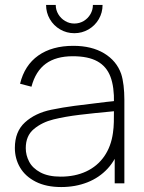

<svg xmlns="http://www.w3.org/2000/svg" viewBox="-20 -740 582 775"><path d="M280 -606Q249 -606 222.8 -621.2Q196.5 -636.5 181.2 -662.8Q166 -689 166 -720H205Q205 -700 215.2 -682.8Q225.5 -665.5 242.8 -655.2Q260 -645 280 -645Q300.5 -645 317.8 -655.2Q335 -665.5 345 -682.8Q355 -700 355 -720H394Q394 -689 378.8 -662.8Q363.5 -636.5 337.2 -621.2Q311 -606 280 -606ZM227 15Q166.5 15 124.2 -6.5Q82 -28 61 -63.8Q40 -99.5 40 -143Q40 -209 81 -246.2Q122 -283.5 187 -297Q233 -306.5 281.2 -312.8Q329.5 -319 408.5 -328.5Q422.5 -330 434.2 -331.2Q446 -332.5 455 -334L440 -324Q441.5 -389 425.8 -430.5Q410 -472 373 -492.5Q336 -513 274 -513Q206 -513 164.8 -482.8Q123.5 -452.5 107 -390L61 -402Q79 -476.5 134.5 -515.8Q190 -555 276 -555Q350 -555 400.2 -524.8Q450.5 -494.5 469 -442Q475.5 -422.5 478.8 -394.5Q482 -366.5 482 -338V0H443V-148L463 -147Q448.5 -96.5 414.8 -59.8Q381 -23 332.8 -4Q284.5 15 227 15ZM225 -27Q283 -27 328 -48Q373 -69 400.8 -109Q428.5 -149 436 -204Q439 -225 439.5 -247Q440 -269 440 -301.5V-310L462 -293L435 -290.5Q359 -283.5 301 -276.5Q243 -269.5 196 -258Q149.5 -246.5 116.8 -219.2Q84 -192 84 -142Q84 -113.5 97.8 -87.2Q111.5 -61 143.2 -44Q175 -27 225 -27Z"/></svg>

Font: Manrope
Style: Regular
Weight: 400
Designer: Mikhail Sharanda
Foundry: Mikhail Sharanda
Version: Version 4.503